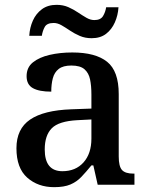

<svg xmlns="http://www.w3.org/2000/svg" viewBox="-20 -764 615 794"><path d="M204 10Q137 10 92.5 -29.5Q48 -69 48 -151Q48 -231 104.5 -269.5Q161 -308 275 -312L358 -315V-373Q358 -409 352.5 -435.5Q347 -462 329.5 -477.5Q312 -493 275 -493Q241 -493 223 -479Q205 -465 198.5 -440.5Q192 -416 192 -385Q142 -385 116 -399.5Q90 -414 90 -449Q90 -485 116 -506Q142 -527 185 -537Q228 -547 279 -547Q375 -547 423 -508.5Q471 -470 471 -375V-117Q471 -76 484.5 -61Q498 -46 532 -46H536V0H384L366 -80H358Q336 -53 316.5 -32.5Q297 -12 271 -1Q245 10 204 10ZM238 -56Q293 -56 325.5 -92.5Q358 -129 358 -191V-270L300 -267Q223 -263 194 -233.5Q165 -204 165 -146Q165 -56 238 -56ZM359 -606Q332 -606 310 -615.5Q288 -625 269.5 -637.5Q251 -650 234.5 -659.5Q218 -669 202 -669Q174 -669 165 -652.5Q156 -636 153 -616H101Q103 -650 116 -679Q129 -708 153.5 -726Q178 -744 214 -744Q241 -744 262.5 -734.5Q284 -725 302.5 -712.5Q321 -700 337.5 -690.5Q354 -681 370 -681Q396 -681 406 -697.5Q416 -714 419 -734H470Q468 -701 455 -671.5Q442 -642 418.5 -624Q395 -606 359 -606Z"/></svg>

Font: Noto Serif Khojki Medium
Style: Regular
Weight: 500
Version: Version 2.003